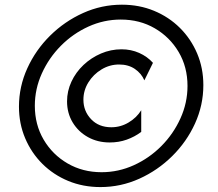

<svg xmlns="http://www.w3.org/2000/svg" viewBox="-20 -653 915 807"><path d="M402.1 133.3Q329.2 133.3 267 107.6Q204.9 81.9 158.3 35.8Q111.8 -10.4 85.8 -71.9Q59.7 -133.3 59.7 -204.9Q59.7 -288.9 94.8 -366Q129.9 -443.1 190.6 -503.1Q251.4 -563.2 329.2 -598.3Q406.9 -633.3 492.4 -633.3Q565.3 -633.3 627.4 -607.6Q689.6 -581.9 736.1 -535.8Q782.6 -489.6 808.7 -428.1Q834.7 -366.7 834.7 -295.1Q834.7 -211.1 799.7 -134Q764.6 -56.9 703.8 3.1Q643.1 63.2 565.3 98.3Q487.5 133.3 402.1 133.3ZM441 -54.2Q390.3 -54.2 349.7 -76.7Q309 -99.3 285.4 -138.5Q261.8 -177.8 261.8 -227.1Q261.8 -270.1 280.2 -309.7Q298.6 -349.3 330.9 -379.9Q363.2 -410.4 404.5 -428.1Q445.8 -445.8 491 -445.8Q530.6 -445.8 564.9 -430.6Q599.3 -415.3 622.9 -388.9L586.8 -315.3Q574.3 -344.4 546.9 -363.2Q519.4 -381.9 480.6 -381.9Q441 -381.9 406.6 -361.1Q372.2 -340.3 351.4 -306.6Q330.6 -272.9 330.6 -234Q330.6 -186.1 362.8 -152.1Q395.1 -118.1 447.9 -118.1Q486.8 -118.1 520.5 -138.2Q554.2 -158.3 573.6 -189.6V-98.6Q545.8 -77.8 512.5 -66Q479.2 -54.2 441 -54.2ZM406.9 70.8Q477.8 70.8 542.7 41.3Q607.6 11.8 658.3 -39.2Q709 -90.3 738.5 -155.6Q768.1 -220.8 768.1 -291.7Q768.1 -371.5 730.9 -434.4Q693.8 -497.2 630.6 -534Q567.4 -570.8 487.5 -570.8Q416.7 -570.8 351.7 -541.3Q286.8 -511.8 236.1 -460.8Q185.4 -409.7 155.9 -344.4Q126.4 -279.2 126.4 -208.3Q126.4 -129.2 163.5 -66Q200.7 -2.8 264.2 34Q327.8 70.8 406.9 70.8Z"/></svg>

Font: Afacad
Style: Italic
Weight: 400
Italic angle: -14°
Designer: Kristian Moeller
Foundry: Dicotype
Version: Version 1.000